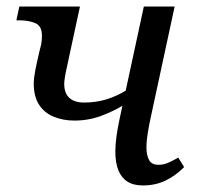

<svg xmlns="http://www.w3.org/2000/svg" viewBox="-20 -556 602 586"><path d="M207 -188Q173 -188 144.5 -199.5Q116 -211 99.5 -236Q83 -261 83 -301Q83 -318 88 -343Q93 -368 101 -402Q104 -412 105.5 -419.5Q107 -427 107.5 -434Q108 -441 108 -447Q108 -477 87.5 -485.5Q67 -494 38 -494H30L39 -536H224L185 -355Q181 -338 178.5 -323Q176 -308 176 -300Q176 -272 191.5 -257.5Q207 -243 237 -243Q272 -243 304 -252.5Q336 -262 370 -283L360 -237Q330 -218 290.5 -203Q251 -188 207 -188ZM416 10Q387 10 368.5 -2Q350 -14 341 -37Q332 -60 332 -93Q332 -115 335.5 -140Q339 -165 345 -193L419 -536H513L441 -202Q435 -175 431 -150.5Q427 -126 427 -106Q427 -82 435 -67.5Q443 -53 464 -53Q478 -53 491.5 -58.5Q505 -64 524 -75L542 -46Q515 -19 484.5 -4.5Q454 10 416 10Z"/></svg>

Font: Noto Serif
Style: Italic
Weight: 400
Italic angle: -12°
Designer: Monotype Design Team
Foundry: Monotype Imaging Inc.
Version: Version 2.013